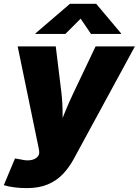

<svg xmlns="http://www.w3.org/2000/svg" viewBox="-44 -786 732 1014"><path d="M-23.9 191.9 35.2 50.8 68.4 56.6Q97.2 63.5 118.9 59.6Q140.6 55.7 152.6 43.7Q164.6 31.7 163.1 14.6L161.1 0.5L49.3 -541H250.5L280.3 -296.9Q286.6 -241.2 286.6 -185.1Q286.6 -128.9 288.6 -63H249.5Q272.9 -128.9 295.7 -185.5Q318.4 -242.2 344.7 -296.9L460.9 -541H668.5L346.2 52.2Q321.8 97.7 288.6 132.8Q255.4 168 208.7 187.7Q162.1 207.5 97.2 207.5Q63.5 207.5 31.5 203.4Q-0.5 199.2 -23.9 191.9ZM301.3 -606.9H143.1L143.6 -609.9L325.7 -766.1H463.9L595.2 -609.9L594.7 -606.9H436.5L381.8 -687.5Z"/></svg>

Font: Inter 17pt Black
Style: Italic
Weight: 900
Italic angle: -9.3988°
Version: Version 4.001;git-66647c0bb